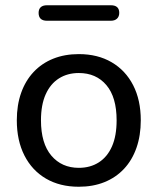

<svg xmlns="http://www.w3.org/2000/svg" viewBox="-20 -702 600 731"><path d="M280 9Q208 9 155 -22Q102 -53 73 -110Q44 -167 44 -244Q44 -302 60.5 -348.5Q77 -395 108 -428Q139 -461 182.5 -478.5Q226 -496 280 -496Q352 -496 405 -465Q458 -434 487 -377.5Q516 -321 516 -244Q516 -186 499.5 -139Q483 -92 452 -59Q421 -26 377.5 -8.5Q334 9 280 9ZM280 -63Q324 -63 356.5 -84Q389 -105 406.5 -145Q424 -185 424 -244Q424 -332 385 -378Q346 -424 280 -424Q237 -424 204.5 -403.5Q172 -383 154 -343Q136 -303 136 -244Q136 -156 175.5 -109.5Q215 -63 280 -63ZM159 -623Q127 -623 127 -653Q127 -667 135 -674.5Q143 -682 159 -682H402Q434 -682 434 -653Q434 -639 425.5 -631Q417 -623 402 -623Z"/></svg>

Font: Nunito Medium
Style: Regular
Weight: 500
Designer: Vernon Adams
Foundry: Vernon Adams
Version: Version 3.602